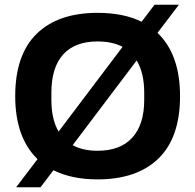

<svg xmlns="http://www.w3.org/2000/svg" viewBox="-20 -753 833 819"><path d="M48.8 45.9 140.1 -74.2Q44.9 -166.5 44.9 -342.8Q44.9 -519.5 136.5 -608.9Q228 -698.2 396 -698.2Q507.8 -698.2 584 -660.2L639.2 -732.9H743.2L651.9 -612.8Q748 -521 748 -342.8Q748 -166.5 656.2 -77.1Q564.5 12.2 396 12.2Q286.1 12.2 208 -26.9L152.8 45.9ZM199.2 -327.1Q199.2 -243.2 230 -191.9L502.9 -553.2Q459.5 -576.2 396 -576.2Q299.3 -576.2 249.3 -520.5Q199.2 -464.8 199.2 -357.9ZM396 -109.9Q493.2 -109.9 544.2 -165.8Q595.2 -221.7 595.2 -327.1V-357.9Q595.2 -440.9 563 -495.1L290 -133.8Q333 -109.9 396 -109.9Z"/></svg>

Font: Archivo
Style: Bold
Weight: 700
Designer: Hector Gatti
Foundry: Omnibus-Type
Version: Version 2.001